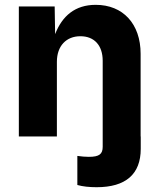

<svg xmlns="http://www.w3.org/2000/svg" viewBox="-20 -573 669 806"><path d="M218.8 -313.5C218.8 -380.9 258.8 -420.9 317.4 -420.9C376 -420.9 411.1 -382.3 411.1 -317.9V43C411.1 73.7 397 85.4 353 85.4C338.4 85.4 321.3 84 304.7 81.5V203.6C327.1 210 355 212.9 385.7 212.9C507.8 212.9 570.8 158.2 570.8 51.8V0H570.3V-347.2C570.3 -473.1 496.1 -552.7 381.8 -552.7C295.4 -552.7 241.2 -506.3 211.4 -429.7L209.5 -545.9H59.1V0H218.8Z"/></svg>

Font: Raveo
Style: Bold
Weight: 700
Designer: Jakub Foglar, Rasmus Andersson (Inter)
Foundry: Jakubfoglar.com
Version: Version 1.100;Glyphs 3.2.3 (3260)